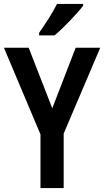

<svg xmlns="http://www.w3.org/2000/svg" viewBox="-20 -957 530 977"><path d="M403 -928V-937H270C248 -893 213 -838 179 -790V-777H258C304 -816 375 -890 403 -928ZM246 -406 126 -714H0L186 -273V0H304V-277L490 -714H365Z"/></svg>

Font: Noto Sans Gujarati UI Condensed SemiBold
Style: Regular
Weight: 600
Width: 3
Designer: Jelle Bosma - Monotype Design Team, Universal Thirst
Foundry: Monotype Imaging Inc.
Version: Version 2.106